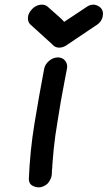

<svg xmlns="http://www.w3.org/2000/svg" viewBox="-20 -791 463 826"><path d="M203 -46Q203 -40 202 -34Q199 -21 189.5 -7Q180 7 157 14Q152 15 146 15Q133 15 119 7.5Q105 0 104 -20Q109 -141 128 -257.5Q147 -374 170 -495Q174 -515 191.5 -529.5Q209 -544 229 -544Q249 -544 260 -530Q269 -519 269 -505Q269 -500 268 -495L258 -443Q240 -351 227 -265Q217 -207 211 -149L206 -91L205 -77V-71Q203 -59 203 -46ZM235 -586Q216 -586 204 -601L117 -680Q100 -692 100 -712Q100 -717 101 -722Q104 -735 113 -746Q133 -771 161 -771Q173 -771 183 -764Q249 -707 256 -697Q258 -698 357 -764Q369 -771 381 -771Q388 -771 394 -769Q423 -758 423 -732Q423 -727 422 -721Q417 -695 389 -679L273 -601Q254 -586 235 -586Z"/></svg>

Font: Bad Comic
Style: Italic
Weight: 400
Italic angle: -11°
Designer: GGBotNet
Foundry: GGBotNet
Version: 0.95